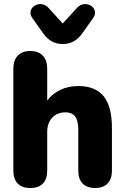

<svg xmlns="http://www.w3.org/2000/svg" viewBox="-20 -935 629 964"><path d="M132 9C188 9 217 -22 217 -78V-273C217 -332 253 -371 309 -371C351 -371 373 -346 373 -285V-78C373 -22 403 9 458 9C511 9 542 -22 542 -78V-292C542 -435 489 -503 372 -503C307 -503 251 -476 217 -430V-590C217 -646 187 -679 132 -679C77 -679 47 -646 47 -590V-78C47 -22 77 9 132 9ZM295 -714C335 -714 367 -731 392 -766L448 -845C483 -894 410 -942 367 -896L295 -817L223 -896C181 -942 107 -894 142 -845L198 -766C223 -731 255 -714 295 -714Z"/></svg>

Font: SN Pro Heavy
Style: Regular
Weight: 800
Designer: Tobias Whetton
Foundry: Supernotes
Version: Version 1.001;Glyphs 3.2 (3249)